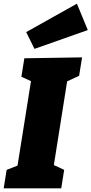

<svg xmlns="http://www.w3.org/2000/svg" viewBox="-32 -1021 496 1041"><path d="M413 -710 397 -610 332 -580 260 -126 316 -100 300 0H-12L4 -100L63 -123L136 -581L84 -605L100 -705ZM444 -858 155 -756 110 -847 385 -1001Z"/></svg>

Font: Bitter Pro Black
Style: Italic
Weight: 900
Italic angle: -9°
Designer: Sol Matas, and Bitter project Authors
Foundry: Sol Matas
Version: Version 1.010